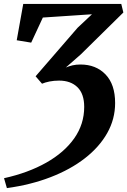

<svg xmlns="http://www.w3.org/2000/svg" viewBox="-28 -763 643 970"><path d="M6.8 187.3 -7.6 137.3Q114.5 110.2 205.6 58.8Q296.7 7.3 347.1 -64.2Q397.4 -135.8 397.4 -222.7Q397.4 -288.9 363.3 -322.4Q329.1 -355.8 270.5 -355.8Q244.6 -355.8 222.1 -351.3Q199.7 -346.7 184.3 -340.1L151.9 -377.6L363.8 -622.5L436.6 -690.9L188.5 -674.4L129.6 -547.6L56.5 -559.6L89.4 -743H584.7L595.2 -699.9L380.4 -488.4L304.5 -421.9Q320.1 -428.6 338.3 -432.9Q356.5 -437.1 378.4 -437.1Q456.7 -437.1 505.1 -387Q553.6 -336.8 553.6 -242.5Q553.6 -161.6 513.8 -90.9Q473.9 -20.2 401 36.5Q328.1 93.2 227.9 131.9Q127.7 170.7 6.8 187.3Z"/></svg>

Font: Merriweather Light
Style: Italic
Weight: 300
Italic angle: -7.8°
Designer: Eben Sorkin
Foundry: Eben Sorkin
Version: Version 2.101